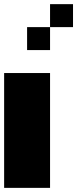

<svg xmlns="http://www.w3.org/2000/svg" viewBox="-20 -909 373 929"><path d="M333.3 -777.8H222.2V-888.9H333.3ZM0 0V-555.6H222.2V0ZM222.2 -666.7H111.1V-777.8H222.2Z"/></svg>

Font: Pixeloid Sans
Style: Bold
Weight: 700
Monospace: yes
Designer: GGBot
Version: 0.3